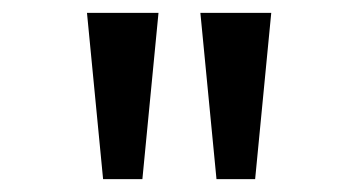

<svg xmlns="http://www.w3.org/2000/svg" viewBox="-20 -749 542 298"><path d="M140 -471 115 -729H226L201 -471ZM316 -471 291 -729H401L376 -471Z"/></svg>

Font: hexkannada15
Style: Book
Weight: 400
Designer: Jelle Bosma - Monotype Design Team
Foundry: Monotype Imaging Inc.
Version: Version 2.003